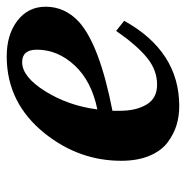

<svg xmlns="http://www.w3.org/2000/svg" viewBox="-11 -531 554 572"><g transform="rotate(-90 266.0 -245.0)"><path d="M73 -161Q73 -286 154 -388Q245 -502 384 -502Q449 -502 490.5 -470Q532 -438 532 -386Q532 -328 486 -286Q417 -225 222 -187V-163Q222 -117 240.5 -85.5Q259 -54 300 -54Q343 -54 380 -84Q417 -114 460 -176L490 -152Q399 12 236 12Q206 12 179.5 4Q153 -4 128 -22.5Q103 -41 88 -76.5Q73 -112 73 -161ZM226 -232Q310 -249 357 -299.5Q404 -350 404 -412Q404 -456 367 -456Q323 -456 280 -387Q237 -318 226 -232Z"/></g></svg>

Font: Heuristica
Style: Bold Italic
Weight: 700
Italic angle: -13°
Version: Version 1.0.2